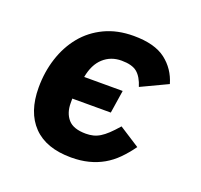

<svg xmlns="http://www.w3.org/2000/svg" viewBox="-100 -640 800 764"><g transform="rotate(20 300.0 -258.0)"><path d="M273 12Q167 12 112 -45Q57 -102 57 -206Q57 -272 76 -330.5Q95 -389 131 -433Q167 -477 220.5 -502.5Q274 -528 343 -528Q432 -528 479 -492Q526 -456 543 -397L431 -344Q419 -383 397.5 -401Q376 -419 331 -419Q286 -419 254.5 -390.5Q223 -362 213 -307H376L361 -210H198V-191Q198 -149 220.5 -123Q243 -97 296 -97Q312 -97 326.5 -100.5Q341 -104 355 -112.5Q369 -121 384.5 -135.5Q400 -150 420 -173L507 -117Q484 -85 460 -61Q436 -37 408 -21Q380 -5 346.5 3.5Q313 12 273 12Z"/></g></svg>

Font: IBM Plex Mono
Style: Bold Italic
Weight: 700
Italic angle: -9°
Monospace: yes
Designer: Mike Abbink, Paul van der Laan, Pieter van Rosmalen
Foundry: Bold Monday
Version: Version 2.3